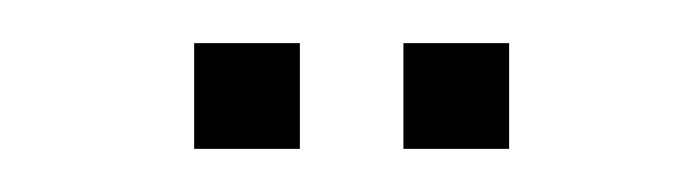

<svg xmlns="http://www.w3.org/2000/svg" viewBox="-20 -709 323 89"><path d="M167 -640V-689H216V-640ZM70 -640V-689H119V-640Z"/></svg>

Font: Big Shoulders Stencil Text Thin Thin
Style: Regular
Weight: 250
Version: Version 2.001